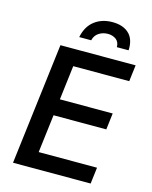

<svg xmlns="http://www.w3.org/2000/svg" viewBox="-132 -999 861 1085"><g transform="rotate(15 298.0 -456.5)"><path d="M229 -782.7Q241.7 -846.7 284.7 -879.9Q327.6 -913.1 389.6 -913.1Q449.2 -913.1 483.6 -882.8Q518.1 -852.5 518.1 -793Q518.1 -791 517.8 -787.6Q517.6 -784.2 517.6 -782.7H449.2Q448.7 -813.5 429 -827.9Q409.2 -842.3 381.3 -842.3Q353 -842.3 329.6 -827.6Q306.2 -813 298.8 -782.7ZM51.3 0 138.2 -710.9H578.1L566.4 -615.2H238.8L214.4 -414.6H523.4L511.7 -318.4H203.1L175.8 -95.7H517.1L505.4 0Z"/></g></svg>

Font: Muli
Style: Semi-BoldItalic
Weight: 600
Italic angle: -7°
Designer: Vernon Adams
Foundry: newtypography
Version: Version 2.0; ttfautohint (v1.00rc1.2-2d82) -l 8 -r 50 -G 200